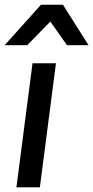

<svg xmlns="http://www.w3.org/2000/svg" viewBox="-52 -800 398 820"><path d="M64 -606.9H-32.2L123 -779.8H216.8L326.2 -606.9H233.9L163.1 -708ZM18.1 0 86.9 -529.8H187L118.2 0Z"/></svg>

Font: Cooper Hewitt
Style: Medium Italic
Weight: 708
Designer: Village Type and Design LLC
Foundry: Cooper Hewitt Smithsonian Design Museum
Version: 1.000